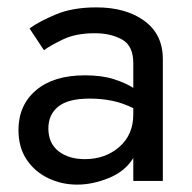

<svg xmlns="http://www.w3.org/2000/svg" viewBox="-20 -490 521 520"><path d="M99 -354 60 -413Q86 -432 131.5 -451Q177 -470 241 -470Q321 -470 371 -433.5Q421 -397 421 -330V0H341V-62Q319 -26 275 -8Q231 10 189 10Q147 10 110.5 -7.5Q74 -25 52 -58Q30 -91 30 -138Q30 -205 77.5 -245.5Q125 -286 210 -286Q256 -286 288.5 -275.5Q321 -265 341 -252V-319Q341 -366 310.5 -383Q280 -400 237 -400Q185 -400 150 -383Q115 -366 99 -354ZM111 -142Q111 -102 138.5 -80.5Q166 -59 210 -59Q265 -59 303 -92Q341 -125 341 -180V-197Q313 -211 284 -217Q255 -223 223 -223Q165 -223 138 -201.5Q111 -180 111 -142Z"/></svg>

Font: Jost
Style: Regular
Weight: 400
Version: Version 3.500